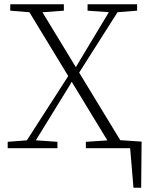

<svg xmlns="http://www.w3.org/2000/svg" viewBox="-20 -694 690 899"><path d="M523 0V-39L643 -31L641 185H605L587 -28L618 0ZM16 0V-30L119 -38H135L249 -30V0ZM82 0 308 -351 332 -326H324L306 -294L125 0ZM382 0V-30L503 -38H522L634 -30V0ZM343 -342 320 -367H328L346 -398L512 -674H554ZM505 0 95 -674H156L566 0ZM28 -644V-674H279V-644L157 -635H138ZM390 -644V-674H622V-644L519 -636H502Z"/></svg>

Font: Source Serif 4 18pt Light
Style: Regular
Weight: 300
Designer: Frank Grießhammer
Foundry: Adobe Systems Incorporated
Version: Version 4.004;hotconv 1.0.116;makeotfexe 2.5.65601